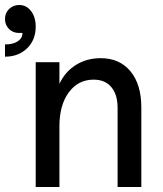

<svg xmlns="http://www.w3.org/2000/svg" viewBox="-30 -749 652 769"><path d="M345 -430Q283 -430 245.5 -379Q208 -328 208 -243V0H113V-500H208V-413Q230 -461 273.5 -488.5Q317 -516 373 -516Q449 -516 492.5 -463.5Q536 -411 536 -319V0H441V-317Q441 -370 416 -400Q391 -430 345 -430ZM60 -617H46Q22 -617 6 -633Q-10 -649 -10 -673Q-10 -697 6.5 -713Q23 -729 47 -729Q76 -729 94.5 -704.5Q113 -680 113 -642Q113 -589 78.5 -555.5Q44 -522 -10 -522V-571Q22 -571 41 -583.5Q60 -596 60 -617Z"/></svg>

Font: MedMera Sans Display
Style: Regular
Weight: 500
Designer: Kasper Nordkvist
Foundry: UNCUT.wtf
Version: Version 1.300